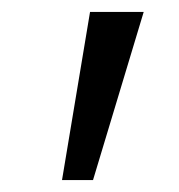

<svg xmlns="http://www.w3.org/2000/svg" viewBox="-20 -711 300 322"><path d="M131 -691 84 -409H136L221 -691Z"/></svg>

Font: SpinnyJost Regular
Style: Regular
Weight: 400
Version: Version 3.710